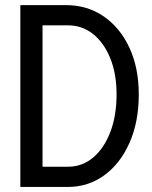

<svg xmlns="http://www.w3.org/2000/svg" viewBox="-20 -740 602 760"><path d="M60.5 0V-719.7H242.2Q325.7 -719.7 390.6 -675Q455.6 -630.4 492.4 -550.8Q529.3 -471.2 529.3 -366.2Q529.3 -257.8 492.9 -175.3Q456.5 -92.8 393.1 -46.4Q329.6 0 248 0ZM148.4 -80.1H250Q305.2 -80.1 348.4 -116.2Q391.6 -152.3 416.5 -217Q441.4 -281.7 441.4 -366.2Q441.4 -447.8 416.5 -509.3Q391.6 -570.8 348.4 -605.2Q305.2 -639.6 250 -639.6H148.4Z"/></svg>

Font: Reddit Mono
Style: Regular
Weight: 400
Monospace: yes
Designer: Stephen Hutchings
Foundry: Reddit
Version: Version 1.014; ttfautohint (v1.8.4.7-5d5b)